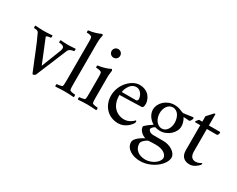

<svg xmlns="http://www.w3.org/2000/svg" viewBox="-111 -1175 2339 1893"><g transform="rotate(30 1058.5 -228.5)"><path d="M1 -419.9C-2.9 -410.2 -1 -396.5 1 -391.6C12.7 -391.6 44.9 -392.6 54.7 -372.1C108.4 -261.7 150.4 -143.6 213.9 6.8C214.8 8.8 218.8 10.7 222.7 10.7C228.5 10.7 245.1 2 248 -5.9L394.5 -358.4C406.2 -385.7 448.2 -391.6 456.1 -391.6C460 -391.6 462.9 -414.1 459 -419.9C419.9 -418 405.3 -415 368.2 -415C328.1 -415 319.3 -418 289.1 -419.9C284.2 -415 284.2 -391.6 289.1 -391.6C322.3 -391.6 345.7 -379.9 345.7 -360.4C345.7 -353.5 344.7 -340.8 339.8 -329.1L252.9 -107.4L145.5 -371.1C144.5 -373 144.5 -374 144.5 -375C144.5 -389.6 185.5 -391.6 192.4 -391.6C197.3 -391.6 198.2 -414.1 196.3 -419.9C157.2 -418 135.7 -415 98.6 -415C58.6 -415 41 -418 1 -419.9Z M474.6 -638.7C470.7 -637.7 472.7 -613.3 473.6 -613.3C501 -613.3 527.3 -609.4 533.2 -595.7C538.1 -584 538.1 -558.6 538.1 -544.9V-113.3C538.1 -84 538.1 -56.6 533.2 -41C530.3 -30.3 483.4 -25.4 471.7 -25.4C467.8 -20.5 466.8 -2 471.7 2.9C511.7 1 537.1 -2 575.2 -2C613.3 -2 639.6 1 679.7 2.9C684.6 -2 683.6 -20.5 679.7 -25.4C668 -25.4 621.1 -30.3 618.2 -41C613.3 -56.6 613.3 -84 613.3 -113.3V-577.1C613.3 -630.9 624 -662.1 624 -662.1C624 -668.9 618.2 -677.7 613.3 -677.7C572.3 -659.2 523.4 -643.6 474.6 -638.7Z M870.1 -349.6C870.1 -359.4 876 -403.3 877 -410.2C877 -415 871.1 -425.8 866.2 -425.8C827.1 -405.3 776.4 -391.6 726.6 -384.8C722.7 -379.9 724.6 -361.3 726.6 -359.4C733.4 -359.4 783.2 -358.4 790 -341.8C794.9 -330.1 794.9 -303.7 794.9 -291V-113.3C794.9 -84 794.9 -56.6 790 -41C787.1 -30.3 740.2 -25.4 728.5 -25.4C724.6 -20.5 723.6 -2 728.5 2.9C768.6 1 793.9 -2 832 -2C870.1 -2 896.5 1 936.5 2.9C941.4 -2 940.4 -20.5 936.5 -25.4C924.8 -25.4 877.9 -30.3 875 -41C870.1 -56.6 870.1 -84 870.1 -113.3ZM776.4 -579.1C776.4 -551.8 797.9 -530.3 825.2 -530.3C852.5 -530.3 874 -551.8 874 -579.1C874 -606.4 852.5 -627.9 825.2 -627.9C797.9 -627.9 776.4 -606.4 776.4 -579.1Z M1060.5 -242.2C1072.3 -242.2 1276.4 -247.1 1306.6 -249C1325.2 -250 1330.1 -266.6 1330.1 -294.9C1330.1 -334 1300.8 -427.7 1183.6 -427.7C1097.7 -427.7 991.2 -326.2 991.2 -195.3C991.2 -80.1 1071.3 7.8 1186.5 7.8C1262.7 7.8 1311.5 -46.9 1329.1 -75.2C1332 -80.1 1335 -87.9 1335 -92.8C1335 -100.6 1328.1 -106.4 1327.1 -106.4C1314.5 -91.8 1273.4 -54.7 1219.7 -54.7C1133.8 -54.7 1057.6 -117.2 1060.5 -242.2ZM1167 -392.6C1226.6 -392.6 1248 -324.2 1247.1 -300.8C1246.1 -283.2 1236.3 -278.3 1224.6 -278.3H1065.4C1063.5 -278.3 1085 -392.6 1167 -392.6Z M1579.1 -399.4C1639.6 -399.4 1669.9 -335 1669.9 -274.4C1669.9 -220.7 1640.6 -163.1 1586.9 -163.1C1527.3 -163.1 1493.2 -225.6 1493.2 -285.2C1493.2 -340.8 1523.4 -399.4 1579.1 -399.4ZM1499 -156.2C1481.4 -145.5 1431.6 -109.4 1415 -89.8C1415 -41 1460.9 -9.8 1495.1 1C1461.9 17.6 1391.6 59.6 1391.6 102.5C1391.6 182.6 1481.4 222.7 1560.5 221.7C1696.3 220.7 1814.5 117.2 1814.5 37.1C1814.5 -17.6 1740.2 -65.4 1663.1 -65.4H1547.9C1508.8 -65.4 1489.3 -89.8 1489.3 -99.6C1489.3 -115.2 1507.8 -132.8 1525.4 -142.6C1535.2 -138.7 1563.5 -133.8 1580.1 -133.8C1673.8 -133.8 1745.1 -209 1745.1 -277.3C1745.1 -322.3 1722.7 -361.3 1717.8 -366.2C1717.8 -368.2 1718.8 -369.1 1721.7 -369.1C1721.7 -369.1 1761.7 -366.2 1786.1 -365.2C1795.9 -371.1 1808.6 -397.5 1808.6 -405.3C1808.6 -409.2 1805.7 -413.1 1798.8 -415L1694.3 -400.4C1685.5 -402.3 1690.4 -400.4 1671.9 -407.2C1654.3 -414.1 1625 -428.7 1583 -428.7C1489.3 -428.7 1418 -358.4 1418 -281.2C1418 -233.4 1451.2 -182.6 1499 -156.2ZM1618.2 3.9C1710.9 3.9 1747.1 50.8 1747.1 79.1C1747.1 132.8 1667 183.6 1599.6 183.6C1516.6 183.6 1468.8 137.7 1468.8 74.2C1468.8 48.8 1504.9 21.5 1527.3 8.8C1534.2 4.9 1600.6 3.9 1618.2 3.9Z M1974.6 -381.8H2091.8C2100.6 -390.6 2105.5 -402.3 2105.5 -411.1C2105.5 -417 2105.5 -421.9 2100.6 -421.9H1974.6V-549.8C1974.6 -553.7 1963.9 -553.7 1959 -548.8C1957 -545.9 1918 -504.9 1899.4 -483.4V-421.9H1863.3C1862.3 -420.9 1837.9 -394.5 1837.9 -390.6C1837.9 -387.7 1839.8 -381.8 1842.8 -381.8H1899.4V-98.6C1899.4 -14.6 1951.2 6.8 2001 6.8C2048.8 6.8 2087.9 -31.2 2101.6 -46.9C2102.5 -47.9 2105.5 -55.7 2105.5 -61.5C2105.5 -64.5 2104.5 -67.4 2102.5 -68.4C2095.7 -63.5 2068.4 -45.9 2039.1 -45.9C1996.1 -45.9 1974.6 -74.2 1974.6 -126Z"/></g></svg>

Font: Crimson
Style: Roman
Weight: 400
Version: Version 0.2